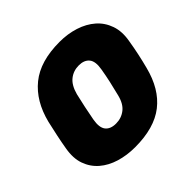

<svg xmlns="http://www.w3.org/2000/svg" viewBox="-176 -890 1080 1080"><g transform="rotate(-45 363.5 -350.0)"><path d="M316 10Q251 10 195 -7Q139 -24 99.5 -58Q60 -92 42 -142.5Q24 -193 36 -261Q43 -303 52.5 -347.5Q62 -392 72 -436Q105 -568 192.5 -639Q280 -710 434 -710Q499 -710 555 -692Q611 -674 650.5 -639.5Q690 -605 708 -553.5Q726 -502 714 -436Q707 -392 697.5 -347.5Q688 -303 677 -261Q643 -126 556 -58Q469 10 316 10ZM334 -160Q377 -160 409.5 -185.5Q442 -211 455 -267Q466 -310 475 -350.5Q484 -391 491 -433Q501 -489 480.5 -514.5Q460 -540 417 -540Q374 -540 342 -514.5Q310 -489 295 -433Q285 -391 276.5 -350.5Q268 -310 260 -267Q250 -211 270 -185.5Q290 -160 334 -160Z"/></g></svg>

Font: Rubik ExtraBold
Style: Italic
Weight: 800
Italic angle: -12°
Designer: Hubert and Fischer
Foundry: Hubert and Fischer
Version: Version 2.300;gftools[0.9.30]